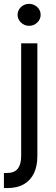

<svg xmlns="http://www.w3.org/2000/svg" viewBox="-33 -770 290 995"><path d="M76.7 -545.4H160.6V39.6Q160.6 89.8 143.3 127Q126 164.1 91.3 184.3Q56.6 204.6 4.4 204.6Q0 204.6 -4.2 204.6Q-8.3 204.6 -12.7 204.6V126.5Q-8.3 126.5 -4.9 126.5Q-1.5 126.5 2.9 126.5Q41.5 126.5 59.1 104Q76.7 81.5 76.7 39.6ZM117.7 -636.2Q93.3 -636.2 75.7 -653.1Q58.1 -669.9 58.1 -693.4Q58.1 -716.8 75.7 -733.4Q93.3 -750 117.7 -750Q142.1 -750 159.9 -733.4Q177.7 -716.8 177.7 -693.4Q177.7 -669.9 159.9 -653.1Q142.1 -636.2 117.7 -636.2Z"/></svg>

Font: Sahel VF Regular
Style: Regular
Weight: 400
Foundry: Saber Rastikerdar (saber.rastikerdar@gmail.com)
Version: Version 3.4.0